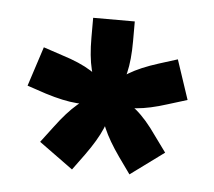

<svg xmlns="http://www.w3.org/2000/svg" viewBox="-33 -661 386 346"><g transform="rotate(5 160.0 -488.0)"><path d="M175.5 -486.3H145.2Q145.2 -486.3 139.7 -498Q134.1 -509.8 128.4 -533Q122.7 -556.3 122.7 -590.5V-626.2H198V-590.2Q198 -556.3 192.4 -533Q186.8 -509.8 181.1 -498Q175.5 -486.3 175.5 -486.3ZM165.2 -500.5 155.5 -472.1Q155.5 -472.1 142.7 -470.4Q129.9 -468.7 106.2 -470.5Q82.6 -472.3 49.6 -482.7L15.6 -494.1L38.8 -565.5L73 -554.1Q105.8 -543.9 125.9 -531.2Q146 -518.5 155.6 -509.5Q165.2 -500.5 165.2 -500.5ZM148.2 -495.3 172.5 -477.3Q172.5 -477.3 170.5 -464.3Q168.5 -451.3 159.3 -429.5Q150.1 -407.8 129.6 -379.4L108.5 -350.6L47 -395.2L69.1 -424.4Q89.4 -451.7 107.2 -466.9Q125 -482.1 136.6 -488.7Q148.2 -495.3 148.2 -495.3ZM148.2 -477.3 172.5 -495.3Q172.5 -495.3 184.1 -489.2Q195.7 -483.1 214.1 -467.8Q232.5 -452.5 252.1 -424.2L273.1 -395.4L212.4 -350.8L191.1 -380.6Q171.8 -408 162.5 -429.6Q153.2 -451.3 150.7 -464.3Q148.2 -477.3 148.2 -477.3ZM165.2 -472.1 155.5 -500.5Q155.5 -500.5 164.7 -509.9Q173.9 -519.3 194.5 -531.7Q215.1 -544.1 247.9 -554.4L281.3 -564.9L305.1 -493.5L270.1 -482.7Q238.3 -472.5 214.7 -470.6Q191 -468.7 178.1 -470.4Q165.2 -472.1 165.2 -472.1Z"/></g></svg>

Font: Teko Variable Light
Style: Regular
Weight: 300
Designer: Manushi Parikh, Jonny Pinhorn
Foundry: Indian Type Foundry
Version: Version 3.000